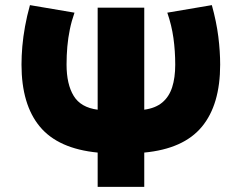

<svg xmlns="http://www.w3.org/2000/svg" viewBox="-20 -730 944 750"><path d="M361.5 0V-134Q207.5 -149 135.8 -235.2Q64 -321.5 64 -477.5Q64 -511.5 67.2 -549Q70.5 -586.5 77.8 -626.8Q85 -667 97 -710L271 -680.5Q259.5 -648 252.8 -615Q246 -582 243 -548Q240 -514 240 -478Q240 -401 267.8 -355.5Q295.5 -310 361.5 -301.5V-700H543.5V-301.5Q587.5 -307.5 614 -329.8Q640.5 -352 652.5 -389.2Q664.5 -426.5 664.5 -477.5Q664.5 -531 657.5 -581.2Q650.5 -631.5 633.5 -680.5L807.5 -710Q825.5 -645 832.8 -587Q840 -529 840 -477.5Q840 -321 768.5 -234.8Q697 -148.5 543.5 -134V0Z"/></svg>

Font: Geologica Roman ExtraBold
Style: Regular
Weight: 800
Designer: Sindre Bremnes, Frode Helland
Foundry: Monokrom Skriftforlag AS
Version: Version 1.010;gftools[0.9.28]